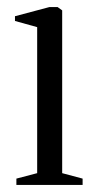

<svg xmlns="http://www.w3.org/2000/svg" viewBox="-20 -525 272 545"><path d="M26.5 0V-18L85.5 -33.5V-448L22.5 -465.5V-479L120.5 -505H143.5L156.5 -495.5V-33.5L214.5 -18V0Z"/></svg>

Font: Merriweather 144pt Light
Style: Regular
Weight: 300
Version: Version 2.100